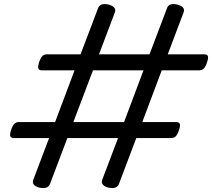

<svg xmlns="http://www.w3.org/2000/svg" viewBox="-20 -917 1058 958"><path d="M176 19Q136 8 146 -20L225 -228H50Q35 -228 31.5 -237Q28 -246 35 -268Q43 -291 51.5 -299.5Q60 -308 75 -308H255L352 -566H190Q175 -566 171.5 -575Q168 -584 175 -606Q183 -629 191.5 -637.5Q200 -646 215 -646H382L470 -878Q482 -904 523 -894Q563 -882 553 -855L474 -646H726L814 -878Q824 -904 866 -894Q907 -882 896 -855L817 -646H998Q1013 -646 1017 -637.5Q1021 -629 1013 -606Q1006 -584 997 -575Q988 -566 973 -566H787L690 -308H858Q873 -308 877 -299.5Q881 -291 873 -268Q866 -246 857 -237Q848 -228 833 -228H660L573 2Q562 28 520 19Q501 14 493 4Q485 -6 490 -20L569 -228H316L229 2Q218 28 176 19ZM346 -308H599L696 -566H444Z"/></svg>

Font: Playwrite CU
Style: Regular
Weight: 400
Designer: Veronika Burian, José Scaglione
Foundry: TypeTogether
Version: Version 1.002